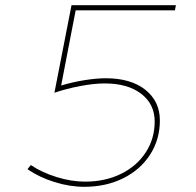

<svg xmlns="http://www.w3.org/2000/svg" viewBox="-20 -719 757 741"><path d="M272 -679 216 -389Q259 -402 305.5 -409.5Q352 -417 388 -417Q485 -417 541 -372.5Q597 -328 597 -254Q597 -181 559.5 -122.5Q522 -64 455.5 -31Q389 2 305 2Q249 2 190 -16.5Q131 -35 86 -66L99 -82Q142 -53 199 -35.5Q256 -18 308 -18Q386 -18 447 -48Q508 -78 542.5 -131Q577 -184 577 -250Q577 -317 525 -357Q473 -397 384 -397Q343 -397 290 -387Q237 -377 190 -361L256 -699H659L655 -679Z"/></svg>

Font: TypoPRO Montserrat Alternates
Style: Italic
Weight: 250
Italic angle: -11.3°
Designer: Julieta Ulanovsky
Foundry: Julieta Ulanovsky
Version: Version 6.001